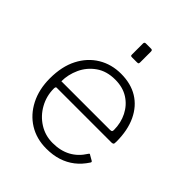

<svg xmlns="http://www.w3.org/2000/svg" viewBox="-210 -865 997 997"><g transform="rotate(45 289.0 -366.0)"><path d="M106 -238Q106 -184 132 -137Q158 -90 202.5 -62Q247 -34 301 -34Q359 -34 401.5 -57Q444 -80 472 -125Q475 -130 477.5 -130.5Q480 -131 483 -128L511 -112Q517 -108 512 -101Q488 -64 456.5 -39.5Q425 -15 386 -2.5Q347 10 299 10Q227 10 172 -24Q117 -58 85.5 -119.5Q54 -181 54 -261Q54 -349 86 -411Q118 -473 173.5 -506.5Q229 -540 299 -540Q371 -540 422.5 -508.5Q474 -477 502.5 -417Q531 -357 531 -273Q531 -266 530 -259.5Q529 -253 517 -252H113Q109 -252 107.5 -248Q106 -244 106 -238ZM462 -293Q473 -293 476 -296Q479 -299 479 -307Q479 -359 457 -402.5Q435 -446 395 -471.5Q355 -497 299 -497Q236 -497 193 -466.5Q150 -436 128.5 -389Q107 -342 107 -293ZM327 -731V-653Q327 -645 325 -642.5Q323 -640 314 -640H280Q272 -640 270 -642Q268 -644 268 -651V-731Q268 -742 278 -742H318Q327 -742 327 -731Z"/></g></svg>

Font: Libre Franklin ExtraLight
Style: Regular
Weight: 250
Designer: Pablo Impallari, Rodrigo Fuenzalida, Nhung Nguyen
Foundry: Impallari Type
Version: Version 3.000